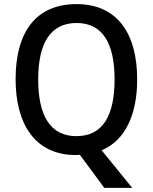

<svg xmlns="http://www.w3.org/2000/svg" viewBox="-20 -745 744 935"><path d="M648 -358C648 -587 547 -725 353 -725C153 -725 56 -587 56 -359C56 -145 147 10 350 10C356 10 364 9 369 9L488 170H624L475 -13C589 -61 648 -185 648 -358ZM166 -358C166 -534 225 -633 353 -633C480 -633 538 -534 538 -358C538 -181 480 -82 352 -82C225 -82 166 -182 166 -358Z"/></svg>

Font: Noto Sans SemiCondensed Medium
Style: Regular
Weight: 500
Width: 4
Designer: Monotype Design Team
Foundry: Monotype Imaging Inc.
Version: Version 2.013